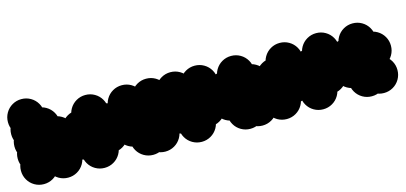

<svg xmlns="http://www.w3.org/2000/svg" viewBox="-112 -1014 3225 1527"><g transform="rotate(-15 1500.0 -250.0)"><path d="M-50 -450Q-50 -491 -30 -525.5Q-10 -560 24.5 -580Q59 -600 100 -600Q141 -600 175.5 -580Q210 -560 230 -525.5Q250 -491 250 -450Q250 -409 230 -374.5Q210 -340 175.5 -320Q141 -300 100 -300Q59 -300 24.5 -320Q-10 -340 -30 -374.5Q-50 -409 -50 -450ZM-50 -50Q-50 -91 -30 -125.5Q-10 -160 24.5 -180Q59 -200 100 -200Q141 -200 175.5 -180Q210 -160 230 -125.5Q250 -91 250 -50Q250 -9 230 25.5Q210 60 175.5 80Q141 100 100 100Q59 100 24.5 80Q-10 60 -30 25.5Q-50 -9 -50 -50ZM-50 -150Q-50 -191 -30 -225.5Q-10 -260 24.5 -280Q59 -300 100 -300Q141 -300 175.5 -280Q210 -260 230 -225.5Q250 -191 250 -150Q250 -109 230 -74.5Q210 -40 175.5 -20Q141 0 100 0Q59 0 24.5 -20Q-10 -40 -30 -74.5Q-50 -109 -50 -150ZM-50 -250Q-50 -291 -30 -325.5Q-10 -360 24.5 -380Q59 -400 100 -400Q141 -400 175.5 -380Q210 -360 230 -325.5Q250 -291 250 -250Q250 -209 230 -174.5Q210 -140 175.5 -120Q141 -100 100 -100Q59 -100 24.5 -120Q-10 -140 -30 -174.5Q-50 -209 -50 -250ZM-50 -350Q-50 -391 -30 -425.5Q-10 -460 24.5 -480Q59 -500 100 -500Q141 -500 175.5 -480Q210 -460 230 -425.5Q250 -391 250 -350Q250 -309 230 -274.5Q210 -240 175.5 -220Q141 -200 100 -200Q59 -200 24.5 -220Q-10 -240 -30 -274.5Q-50 -309 -50 -350ZM50 -350Q50 -391 70 -425.5Q90 -460 124.5 -480Q159 -500 200 -500Q241 -500 275.5 -480Q310 -460 330 -425.5Q350 -391 350 -350Q350 -309 330 -274.5Q310 -240 275.5 -220Q241 -200 200 -200Q159 -200 124.5 -220Q90 -240 70 -274.5Q50 -309 50 -350ZM150 -250Q150 -291 170 -325.5Q190 -360 224.5 -380Q259 -400 300 -400Q341 -400 375.5 -380Q410 -360 430 -325.5Q450 -291 450 -250Q450 -209 430 -174.5Q410 -140 375.5 -120Q341 -100 300 -100Q259 -100 224.5 -120Q190 -140 170 -174.5Q150 -209 150 -250ZM150 -150Q150 -191 170 -225.5Q190 -260 224.5 -280Q259 -300 300 -300Q341 -300 375.5 -280Q410 -260 430 -225.5Q450 -191 450 -150Q450 -109 430 -74.5Q410 -40 375.5 -20Q341 0 300 0Q259 0 224.5 -20Q190 -40 170 -74.5Q150 -109 150 -150ZM150 -50Q150 -91 170 -125.5Q190 -160 224.5 -180Q259 -200 300 -200Q341 -200 375.5 -180Q410 -160 430 -125.5Q450 -91 450 -50Q450 -9 430 25.5Q410 60 375.5 80Q341 100 300 100Q259 100 224.5 80Q190 60 170 25.5Q150 -9 150 -50Z M550 -250Q550 -291 570 -325.5Q590 -360 624.5 -380Q659 -400 700 -400Q741 -400 775.5 -380Q810 -360 830 -325.5Q850 -291 850 -250Q850 -209 830 -174.5Q810 -140 775.5 -120Q741 -100 700 -100Q659 -100 624.5 -120Q590 -140 570 -174.5Q550 -209 550 -250ZM550 -150Q550 -191 570 -225.5Q590 -260 624.5 -280Q659 -300 700 -300Q741 -300 775.5 -280Q810 -260 830 -225.5Q850 -191 850 -150Q850 -109 830 -74.5Q810 -40 775.5 -20Q741 0 700 0Q659 0 624.5 -20Q590 -40 570 -74.5Q550 -109 550 -150ZM450 -350Q450 -391 470 -425.5Q490 -460 524.5 -480Q559 -500 600 -500Q641 -500 675.5 -480Q710 -460 730 -425.5Q750 -391 750 -350Q750 -309 730 -274.5Q710 -240 675.5 -220Q641 -200 600 -200Q559 -200 524.5 -220Q490 -240 470 -274.5Q450 -309 450 -350ZM350 -250Q350 -291 370 -325.5Q390 -360 424.5 -380Q459 -400 500 -400Q541 -400 575.5 -380Q610 -360 630 -325.5Q650 -291 650 -250Q650 -209 630 -174.5Q610 -140 575.5 -120Q541 -100 500 -100Q459 -100 424.5 -120Q390 -140 370 -174.5Q350 -209 350 -250ZM350 -150Q350 -191 370 -225.5Q390 -260 424.5 -280Q459 -300 500 -300Q541 -300 575.5 -280Q610 -260 630 -225.5Q650 -191 650 -150Q650 -109 630 -74.5Q610 -40 575.5 -20Q541 0 500 0Q459 0 424.5 -20Q390 -40 370 -74.5Q350 -109 350 -150ZM450 -50Q450 -91 470 -125.5Q490 -160 524.5 -180Q559 -200 600 -200Q641 -200 675.5 -180Q710 -160 730 -125.5Q750 -91 750 -50Q750 -9 730 25.5Q710 60 675.5 80Q641 100 600 100Q559 100 524.5 80Q490 60 470 25.5Q450 -9 450 -50Z M950 -50Q950 -91 970 -125.5Q990 -160 1024.5 -180Q1059 -200 1100 -200Q1141 -200 1175.5 -180Q1210 -160 1230 -125.5Q1250 -91 1250 -50Q1250 -9 1230 25.5Q1210 60 1175.5 80Q1141 100 1100 100Q1059 100 1024.5 80Q990 60 970 25.5Q950 -9 950 -50ZM950 -150Q950 -191 970 -225.5Q990 -260 1024.5 -280Q1059 -300 1100 -300Q1141 -300 1175.5 -280Q1210 -260 1230 -225.5Q1250 -191 1250 -150Q1250 -109 1230 -74.5Q1210 -40 1175.5 -20Q1141 0 1100 0Q1059 0 1024.5 -20Q990 -40 970 -74.5Q950 -109 950 -150ZM950 -250Q950 -291 970 -325.5Q990 -360 1024.5 -380Q1059 -400 1100 -400Q1141 -400 1175.5 -380Q1210 -360 1230 -325.5Q1250 -291 1250 -250Q1250 -209 1230 -174.5Q1210 -140 1175.5 -120Q1141 -100 1100 -100Q1059 -100 1024.5 -120Q990 -140 970 -174.5Q950 -209 950 -250ZM950 -350Q950 -391 970 -425.5Q990 -460 1024.5 -480Q1059 -500 1100 -500Q1141 -500 1175.5 -480Q1210 -460 1230 -425.5Q1250 -391 1250 -350Q1250 -309 1230 -274.5Q1210 -240 1175.5 -220Q1141 -200 1100 -200Q1059 -200 1024.5 -220Q990 -240 970 -274.5Q950 -309 950 -350ZM750 -350Q750 -391 770 -425.5Q790 -460 824.5 -480Q859 -500 900 -500Q941 -500 975.5 -480Q1010 -460 1030 -425.5Q1050 -391 1050 -350Q1050 -309 1030 -274.5Q1010 -240 975.5 -220Q941 -200 900 -200Q859 -200 824.5 -220Q790 -240 770 -274.5Q750 -309 750 -350ZM750 -250Q750 -291 770 -325.5Q790 -360 824.5 -380Q859 -400 900 -400Q941 -400 975.5 -380Q1010 -360 1030 -325.5Q1050 -291 1050 -250Q1050 -209 1030 -174.5Q1010 -140 975.5 -120Q941 -100 900 -100Q859 -100 824.5 -120Q790 -140 770 -174.5Q750 -209 750 -250ZM750 -150Q750 -191 770 -225.5Q790 -260 824.5 -280Q859 -300 900 -300Q941 -300 975.5 -280Q1010 -260 1030 -225.5Q1050 -191 1050 -150Q1050 -109 1030 -74.5Q1010 -40 975.5 -20Q941 0 900 0Q859 0 824.5 -20Q790 -40 770 -74.5Q750 -109 750 -150ZM850 -50Q850 -91 870 -125.5Q890 -160 924.5 -180Q959 -200 1000 -200Q1041 -200 1075.5 -180Q1110 -160 1130 -125.5Q1150 -91 1150 -50Q1150 -9 1130 25.5Q1110 60 1075.5 80Q1041 100 1000 100Q959 100 924.5 80Q890 60 870 25.5Q850 -9 850 -50Z M1150 -350Q1150 -391 1170 -425.5Q1190 -460 1224.5 -480Q1259 -500 1300 -500Q1341 -500 1375.5 -480Q1410 -460 1430 -425.5Q1450 -391 1450 -350Q1450 -309 1430 -274.5Q1410 -240 1375.5 -220Q1341 -200 1300 -200Q1259 -200 1224.5 -220Q1190 -240 1170 -274.5Q1150 -309 1150 -350ZM1350 -150Q1350 -191 1370 -225.5Q1390 -260 1424.5 -280Q1459 -300 1500 -300Q1541 -300 1575.5 -280Q1610 -260 1630 -225.5Q1650 -191 1650 -150Q1650 -109 1630 -74.5Q1610 -40 1575.5 -20Q1541 0 1500 0Q1459 0 1424.5 -20Q1390 -40 1370 -74.5Q1350 -109 1350 -150ZM1350 -250Q1350 -291 1370 -325.5Q1390 -360 1424.5 -380Q1459 -400 1500 -400Q1541 -400 1575.5 -380Q1610 -360 1630 -325.5Q1650 -291 1650 -250Q1650 -209 1630 -174.5Q1610 -140 1575.5 -120Q1541 -100 1500 -100Q1459 -100 1424.5 -120Q1390 -140 1370 -174.5Q1350 -209 1350 -250ZM1250 -50Q1250 -91 1270 -125.5Q1290 -160 1324.5 -180Q1359 -200 1400 -200Q1441 -200 1475.5 -180Q1510 -160 1530 -125.5Q1550 -91 1550 -50Q1550 -9 1530 25.5Q1510 60 1475.5 80Q1441 100 1400 100Q1359 100 1324.5 80Q1290 60 1270 25.5Q1250 -9 1250 -50ZM1350 -350Q1350 -391 1370 -425.5Q1390 -460 1424.5 -480Q1459 -500 1500 -500Q1541 -500 1575.5 -480Q1610 -460 1630 -425.5Q1650 -391 1650 -350Q1650 -309 1630 -274.5Q1610 -240 1575.5 -220Q1541 -200 1500 -200Q1459 -200 1424.5 -220Q1390 -240 1370 -274.5Q1350 -309 1350 -350ZM1150 -250Q1150 -291 1170 -325.5Q1190 -360 1224.5 -380Q1259 -400 1300 -400Q1341 -400 1375.5 -380Q1410 -360 1430 -325.5Q1450 -291 1450 -250Q1450 -209 1430 -174.5Q1410 -140 1375.5 -120Q1341 -100 1300 -100Q1259 -100 1224.5 -120Q1190 -140 1170 -174.5Q1150 -209 1150 -250ZM1150 -150Q1150 -191 1170 -225.5Q1190 -260 1224.5 -280Q1259 -300 1300 -300Q1341 -300 1375.5 -280Q1410 -260 1430 -225.5Q1450 -191 1450 -150Q1450 -109 1430 -74.5Q1410 -40 1375.5 -20Q1341 0 1300 0Q1259 0 1224.5 -20Q1190 -40 1170 -74.5Q1150 -109 1150 -150Z M1750 -250Q1750 -291 1770 -325.5Q1790 -360 1824.5 -380Q1859 -400 1900 -400Q1941 -400 1975.5 -380Q2010 -360 2030 -325.5Q2050 -291 2050 -250Q2050 -209 2030 -174.5Q2010 -140 1975.5 -120Q1941 -100 1900 -100Q1859 -100 1824.5 -120Q1790 -140 1770 -174.5Q1750 -209 1750 -250ZM1650 -250Q1650 -291 1670 -325.5Q1690 -360 1724.5 -380Q1759 -400 1800 -400Q1841 -400 1875.5 -380Q1910 -360 1930 -325.5Q1950 -291 1950 -250Q1950 -209 1930 -174.5Q1910 -140 1875.5 -120Q1841 -100 1800 -100Q1759 -100 1724.5 -120Q1690 -140 1670 -174.5Q1650 -209 1650 -250ZM1650 -350Q1650 -391 1670 -425.5Q1690 -460 1724.5 -480Q1759 -500 1800 -500Q1841 -500 1875.5 -480Q1910 -460 1930 -425.5Q1950 -391 1950 -350Q1950 -309 1930 -274.5Q1910 -240 1875.5 -220Q1841 -200 1800 -200Q1759 -200 1724.5 -220Q1690 -240 1670 -274.5Q1650 -309 1650 -350ZM1650 -50Q1650 -91 1670 -125.5Q1690 -160 1724.5 -180Q1759 -200 1800 -200Q1841 -200 1875.5 -180Q1910 -160 1930 -125.5Q1950 -91 1950 -50Q1950 -9 1930 25.5Q1910 60 1875.5 80Q1841 100 1800 100Q1759 100 1724.5 80Q1690 60 1670 25.5Q1650 -9 1650 -50ZM1550 -250Q1550 -291 1570 -325.5Q1590 -360 1624.5 -380Q1659 -400 1700 -400Q1741 -400 1775.5 -380Q1810 -360 1830 -325.5Q1850 -291 1850 -250Q1850 -209 1830 -174.5Q1810 -140 1775.5 -120Q1741 -100 1700 -100Q1659 -100 1624.5 -120Q1590 -140 1570 -174.5Q1550 -209 1550 -250ZM1550 -150Q1550 -191 1570 -225.5Q1590 -260 1624.5 -280Q1659 -300 1700 -300Q1741 -300 1775.5 -280Q1810 -260 1830 -225.5Q1850 -191 1850 -150Q1850 -109 1830 -74.5Q1810 -40 1775.5 -20Q1741 0 1700 0Q1659 0 1624.5 -20Q1590 -40 1570 -74.5Q1550 -109 1550 -150ZM1750 -50Q1750 -91 1770 -125.5Q1790 -160 1824.5 -180Q1859 -200 1900 -200Q1941 -200 1975.5 -180Q2010 -160 2030 -125.5Q2050 -91 2050 -50Q2050 -9 2030 25.5Q2010 60 1975.5 80Q1941 100 1900 100Q1859 100 1824.5 80Q1790 60 1770 25.5Q1750 -9 1750 -50Z M2050 -150Q2050 -191 2070 -225.5Q2090 -260 2124.5 -280Q2159 -300 2200 -300Q2241 -300 2275.5 -280Q2310 -260 2330 -225.5Q2350 -191 2350 -150Q2350 -109 2330 -74.5Q2310 -40 2275.5 -20Q2241 0 2200 0Q2159 0 2124.5 -20Q2090 -40 2070 -74.5Q2050 -109 2050 -150ZM1950 -50Q1950 -91 1970 -125.5Q1990 -160 2024.5 -180Q2059 -200 2100 -200Q2141 -200 2175.5 -180Q2210 -160 2230 -125.5Q2250 -91 2250 -50Q2250 -9 2230 25.5Q2210 60 2175.5 80Q2141 100 2100 100Q2059 100 2024.5 80Q1990 60 1970 25.5Q1950 -9 1950 -50ZM1950 -250Q1950 -291 1970 -325.5Q1990 -360 2024.5 -380Q2059 -400 2100 -400Q2141 -400 2175.5 -380Q2210 -360 2230 -325.5Q2250 -291 2250 -250Q2250 -209 2230 -174.5Q2210 -140 2175.5 -120Q2141 -100 2100 -100Q2059 -100 2024.5 -120Q1990 -140 1970 -174.5Q1950 -209 1950 -250ZM2050 -350Q2050 -391 2070 -425.5Q2090 -460 2124.5 -480Q2159 -500 2200 -500Q2241 -500 2275.5 -480Q2310 -460 2330 -425.5Q2350 -391 2350 -350Q2350 -309 2330 -274.5Q2310 -240 2275.5 -220Q2241 -200 2200 -200Q2159 -200 2124.5 -220Q2090 -240 2070 -274.5Q2050 -309 2050 -350Z M2350 -150Q2350 -191 2370 -225.5Q2390 -260 2424.5 -280Q2459 -300 2500 -300Q2541 -300 2575.5 -280Q2610 -260 2630 -225.5Q2650 -191 2650 -150Q2650 -109 2630 -74.5Q2610 -40 2575.5 -20Q2541 0 2500 0Q2459 0 2424.5 -20Q2390 -40 2370 -74.5Q2350 -109 2350 -150ZM2250 -50Q2250 -91 2270 -125.5Q2290 -160 2324.5 -180Q2359 -200 2400 -200Q2441 -200 2475.5 -180Q2510 -160 2530 -125.5Q2550 -91 2550 -50Q2550 -9 2530 25.5Q2510 60 2475.5 80Q2441 100 2400 100Q2359 100 2324.5 80Q2290 60 2270 25.5Q2250 -9 2250 -50ZM2250 -250Q2250 -291 2270 -325.5Q2290 -360 2324.5 -380Q2359 -400 2400 -400Q2441 -400 2475.5 -380Q2510 -360 2530 -325.5Q2550 -291 2550 -250Q2550 -209 2530 -174.5Q2510 -140 2475.5 -120Q2441 -100 2400 -100Q2359 -100 2324.5 -120Q2290 -140 2270 -174.5Q2250 -209 2250 -250ZM2350 -350Q2350 -391 2370 -425.5Q2390 -460 2424.5 -480Q2459 -500 2500 -500Q2541 -500 2575.5 -480Q2610 -460 2630 -425.5Q2650 -391 2650 -350Q2650 -309 2630 -274.5Q2610 -240 2575.5 -220Q2541 -200 2500 -200Q2459 -200 2424.5 -220Q2390 -240 2370 -274.5Q2350 -309 2350 -350Z M2750 -250Q2750 -291 2770 -325.5Q2790 -360 2824.5 -380Q2859 -400 2900 -400Q2941 -400 2975.5 -380Q3010 -360 3030 -325.5Q3050 -291 3050 -250Q3050 -209 3030 -174.5Q3010 -140 2975.5 -120Q2941 -100 2900 -100Q2859 -100 2824.5 -120Q2790 -140 2770 -174.5Q2750 -209 2750 -250ZM2650 -250Q2650 -291 2670 -325.5Q2690 -360 2724.5 -380Q2759 -400 2800 -400Q2841 -400 2875.5 -380Q2910 -360 2930 -325.5Q2950 -291 2950 -250Q2950 -209 2930 -174.5Q2910 -140 2875.5 -120Q2841 -100 2800 -100Q2759 -100 2724.5 -120Q2690 -140 2670 -174.5Q2650 -209 2650 -250ZM2650 -350Q2650 -391 2670 -425.5Q2690 -460 2724.5 -480Q2759 -500 2800 -500Q2841 -500 2875.5 -480Q2910 -460 2930 -425.5Q2950 -391 2950 -350Q2950 -309 2930 -274.5Q2910 -240 2875.5 -220Q2841 -200 2800 -200Q2759 -200 2724.5 -220Q2690 -240 2670 -274.5Q2650 -309 2650 -350ZM2650 -50Q2650 -91 2670 -125.5Q2690 -160 2724.5 -180Q2759 -200 2800 -200Q2841 -200 2875.5 -180Q2910 -160 2930 -125.5Q2950 -91 2950 -50Q2950 -9 2930 25.5Q2910 60 2875.5 80Q2841 100 2800 100Q2759 100 2724.5 80Q2690 60 2670 25.5Q2650 -9 2650 -50ZM2550 -250Q2550 -291 2570 -325.5Q2590 -360 2624.5 -380Q2659 -400 2700 -400Q2741 -400 2775.5 -380Q2810 -360 2830 -325.5Q2850 -291 2850 -250Q2850 -209 2830 -174.5Q2810 -140 2775.5 -120Q2741 -100 2700 -100Q2659 -100 2624.5 -120Q2590 -140 2570 -174.5Q2550 -209 2550 -250ZM2550 -150Q2550 -191 2570 -225.5Q2590 -260 2624.5 -280Q2659 -300 2700 -300Q2741 -300 2775.5 -280Q2810 -260 2830 -225.5Q2850 -191 2850 -150Q2850 -109 2830 -74.5Q2810 -40 2775.5 -20Q2741 0 2700 0Q2659 0 2624.5 -20Q2590 -40 2570 -74.5Q2550 -109 2550 -150ZM2750 -50Q2750 -91 2770 -125.5Q2790 -160 2824.5 -180Q2859 -200 2900 -200Q2941 -200 2975.5 -180Q3010 -160 3030 -125.5Q3050 -91 3050 -50Q3050 -9 3030 25.5Q3010 60 2975.5 80Q2941 100 2900 100Q2859 100 2824.5 80Q2790 60 2770 25.5Q2750 -9 2750 -50Z"/></g></svg>

Font: TINY 5x3
Style: Regular
Weight: 400
Designer: Jack Halten Fahnestock
Foundry: Velvetyne Type Foundry
Version: Version 1.002